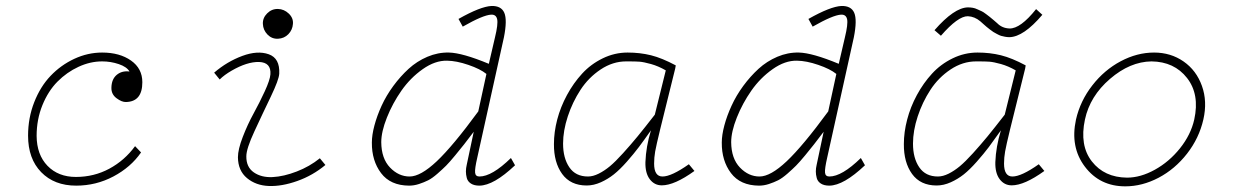

<svg xmlns="http://www.w3.org/2000/svg" viewBox="-20 -623 4237 658"><path d="M463.4 -100.6Q428.2 -49.8 368.7 -18.3Q309.1 13.2 241.2 13.2Q166 13.2 121.1 -33Q76.2 -79.1 76.2 -158.2Q76.2 -218.8 97.2 -272.5Q118.2 -326.2 153.3 -363Q188.5 -399.9 234.6 -421.4Q280.8 -442.9 330.1 -442.9Q390.1 -442.9 429 -415.5Q467.8 -388.2 467.8 -341.3Q467.8 -274.4 411.6 -273.4Q397.5 -272.9 379.4 -286.4Q361.3 -299.8 361.8 -322.3Q362.3 -351.6 380.1 -366.5Q397.9 -381.3 423.8 -377.9Q414.6 -394 387 -403.3Q359.4 -412.6 330.1 -412.6Q289.1 -412.6 249 -394Q209 -375.5 177 -343.3Q145 -311 125.2 -262.2Q105.5 -213.4 105.5 -157.2Q106 -92.8 142.8 -54.7Q179.7 -16.6 240.2 -16.6Q302.2 -16.6 354.7 -44.9Q407.2 -73.2 442.9 -122.1Z M932.6 -490.2Q911.6 -489.3 896.7 -504.6Q881.8 -520 880.9 -541Q879.9 -561.5 895.5 -577.1Q911.1 -592.8 932.6 -592.3Q953.6 -591.8 969.7 -576.4Q985.8 -561 983.9 -541Q982.4 -520.5 968.3 -505.9Q954.1 -491.2 932.6 -490.2ZM713.9 -374Q758.3 -412.1 810.5 -431.4Q862.8 -450.7 901.1 -437Q939.5 -423.3 937 -370.6Q936 -350.1 908 -291.7Q879.9 -233.4 852.1 -173.3Q824.2 -113.3 824.2 -87.4Q823.7 -50.3 849.9 -32.2Q876 -14.2 914.3 -16.1Q952.6 -18.1 996.8 -35.2Q1041 -52.2 1076.2 -80.6L1095.2 -57.6Q1051.8 -21.5 998.8 -2.7Q945.8 16.1 901.4 14.4Q856.9 12.7 826.4 -12.7Q795.9 -38.1 795.4 -84Q795.4 -110.8 812 -153.8Q828.6 -196.8 849.1 -234.1Q869.6 -271.5 887.5 -310.3Q905.3 -349.1 906.7 -368.2Q909.7 -409.2 867.7 -410.6Q827.1 -411.6 773.9 -380.9Q748.5 -366.2 732.9 -350.6Z M1731 -81.5 1745.1 -56.6Q1671.9 12.7 1623 13.2Q1605 13.2 1594 6.1Q1583 -1 1579.8 -12.7Q1576.7 -24.4 1576.7 -35.4Q1576.7 -46.4 1579.6 -58.6L1603.5 -171.4Q1581.5 -142.6 1570.6 -128.4Q1559.6 -114.3 1540 -90.6Q1520.5 -66.9 1508.8 -55.2Q1497.1 -43.5 1479.2 -27.8Q1461.4 -12.2 1447.3 -5.1Q1433.1 2 1416 7.6Q1398.9 13.2 1381.8 13.2Q1317.9 12.7 1285.9 -29.8Q1253.9 -72.3 1254.4 -134.3Q1254.4 -160.2 1263.2 -193.1Q1272 -226.1 1287.8 -260.7Q1303.7 -295.4 1327.9 -328.4Q1352.1 -361.3 1380.4 -387.2Q1408.7 -413.1 1444.8 -428.5Q1481 -443.8 1518.6 -442.9Q1564.5 -441.9 1655.3 -404.3L1676.3 -494.6Q1687.5 -540.5 1683.8 -557.1Q1680.2 -573.7 1663.1 -572.8Q1635.3 -571.3 1565.9 -531.7L1551.3 -558.1Q1626.5 -600.6 1664.1 -602.5Q1697.8 -603.5 1708.3 -579.1Q1718.8 -554.7 1707 -495.1L1615.7 -83Q1606.9 -44.9 1608.2 -31.5Q1609.4 -18.1 1623 -18.1Q1666 -18.1 1731 -81.5ZM1647 -369.6Q1626 -386.7 1585.2 -400.6Q1544.4 -414.6 1512.2 -415Q1471.2 -416 1428.7 -386Q1386.2 -356 1355.7 -312.3Q1325.2 -268.6 1305.9 -220Q1286.6 -171.4 1286.6 -135.7Q1287.1 -79.6 1316.7 -48.8Q1346.2 -18.1 1383.8 -18.1Q1421.4 -18.1 1476.8 -70.3Q1532.2 -122.6 1619.1 -241.2Z M2242.2 -178.7Q2229 -124.5 2225.3 -103.8Q2221.7 -83 2221.7 -62.5Q2221.7 -18.1 2250.5 -18.1Q2281.2 -18.1 2340.8 -60.1L2359.9 -37.1Q2291.5 12.2 2248 12.2Q2222.7 12.2 2206.8 -8.8Q2190.9 -29.8 2191.9 -67.4Q2193.8 -120.6 2210.9 -176.3Q2186.5 -141.6 2169.4 -118.9Q2152.3 -96.2 2128.2 -68.8Q2104 -41.5 2083.7 -25.4Q2063.5 -9.3 2039.1 1.7Q2014.6 12.7 1990.7 12.7Q1935.1 12.7 1906.5 -26.9Q1877.9 -66.4 1878.4 -129.4Q1878.4 -169.9 1889.6 -213.1Q1900.9 -256.3 1923.1 -297.4Q1945.3 -338.4 1975.1 -370.8Q2004.9 -403.3 2045.7 -423.1Q2086.4 -442.9 2130.9 -442.9Q2173.3 -442.9 2210.9 -433.6Q2248.5 -424.3 2295.9 -398.9L2293.9 -387.7ZM2261.7 -381.8Q2236.3 -396.5 2210.9 -403.6Q2185.5 -410.6 2171.6 -411.6Q2157.7 -412.6 2133.3 -412.6Q2128.4 -412.6 2126 -412.6Q2080.1 -412.6 2038.6 -385Q1997.1 -357.4 1969.5 -315.2Q1941.9 -272.9 1925.8 -223.9Q1909.7 -174.8 1909.7 -130.9Q1909.7 -81.1 1931.2 -49.6Q1952.6 -18.1 1995.1 -18.1Q2012.2 -18.1 2031.7 -27.8Q2051.3 -37.6 2070.1 -53.2Q2088.9 -68.8 2115.2 -97.9Q2141.6 -127 2165 -155.5Q2188.5 -184.1 2224.1 -230Z M2930.2 -81.5 2944.3 -56.6Q2871.1 12.7 2822.3 13.2Q2804.2 13.2 2793.2 6.1Q2782.2 -1 2779.1 -12.7Q2775.9 -24.4 2775.9 -35.4Q2775.9 -46.4 2778.8 -58.6L2802.7 -171.4Q2780.8 -142.6 2769.8 -128.4Q2758.8 -114.3 2739.3 -90.6Q2719.7 -66.9 2708 -55.2Q2696.3 -43.5 2678.5 -27.8Q2660.6 -12.2 2646.5 -5.1Q2632.3 2 2615.2 7.6Q2598.1 13.2 2581.1 13.2Q2517.1 12.7 2485.1 -29.8Q2453.1 -72.3 2453.6 -134.3Q2453.6 -160.2 2462.4 -193.1Q2471.2 -226.1 2487.1 -260.7Q2502.9 -295.4 2527.1 -328.4Q2551.3 -361.3 2579.6 -387.2Q2607.9 -413.1 2644 -428.5Q2680.2 -443.8 2717.8 -442.9Q2763.7 -441.9 2854.5 -404.3L2875.5 -494.6Q2886.7 -540.5 2883.1 -557.1Q2879.4 -573.7 2862.3 -572.8Q2834.5 -571.3 2765.1 -531.7L2750.5 -558.1Q2825.7 -600.6 2863.3 -602.5Q2897 -603.5 2907.5 -579.1Q2918 -554.7 2906.2 -495.1L2814.9 -83Q2806.2 -44.9 2807.4 -31.5Q2808.6 -18.1 2822.3 -18.1Q2865.2 -18.1 2930.2 -81.5ZM2846.2 -369.6Q2825.2 -386.7 2784.4 -400.6Q2743.7 -414.6 2711.4 -415Q2670.4 -416 2627.9 -386Q2585.4 -356 2554.9 -312.3Q2524.4 -268.6 2505.1 -220Q2485.8 -171.4 2485.8 -135.7Q2486.3 -79.6 2515.9 -48.8Q2545.4 -18.1 2583 -18.1Q2620.6 -18.1 2676 -70.3Q2731.4 -122.6 2818.4 -241.2Z M3439.5 -525.4Q3477.1 -524.4 3530.8 -591.8L3552.2 -572.3Q3487.8 -496.6 3439.5 -495.6Q3431.6 -495.6 3424.1 -497.1Q3416.5 -498.5 3410.6 -500.2Q3404.8 -502 3396.5 -506.6Q3388.2 -511.2 3384.3 -513.4Q3380.4 -515.6 3371.8 -522.5Q3363.3 -529.3 3361.1 -531Q3358.9 -532.7 3349.9 -540.8Q3340.8 -548.8 3339.8 -549.8Q3320.3 -566.4 3296.9 -567.4Q3263.2 -567.9 3204.6 -500.5L3182.6 -519.5Q3250 -596.7 3296.9 -597.7Q3305.2 -597.7 3313.2 -596.4Q3321.3 -595.2 3330.3 -590.8Q3339.4 -586.4 3344.2 -584.5Q3349.1 -582.5 3359.4 -574.7Q3369.6 -566.9 3371.6 -565.4Q3373.5 -564 3385.7 -553.7L3397.5 -543.5Q3414.1 -526.4 3439.5 -525.4ZM3441.4 -178.7Q3428.2 -124.5 3424.6 -103.8Q3420.9 -83 3420.9 -62.5Q3420.9 -18.1 3449.7 -18.1Q3480.5 -18.1 3540 -60.1L3559.1 -37.1Q3490.7 12.2 3447.3 12.2Q3421.9 12.2 3406 -8.8Q3390.1 -29.8 3391.1 -67.4Q3393.1 -120.6 3410.2 -176.3Q3385.7 -141.6 3368.7 -118.9Q3351.6 -96.2 3327.4 -68.8Q3303.2 -41.5 3283 -25.4Q3262.7 -9.3 3238.3 1.7Q3213.9 12.7 3189.9 12.7Q3134.3 12.7 3105.7 -26.9Q3077.1 -66.4 3077.6 -129.4Q3077.6 -169.9 3088.9 -213.1Q3100.1 -256.3 3122.3 -297.4Q3144.5 -338.4 3174.3 -370.8Q3204.1 -403.3 3244.9 -423.1Q3285.6 -442.9 3330.1 -442.9Q3372.6 -442.9 3410.2 -433.6Q3447.8 -424.3 3495.1 -398.9L3493.2 -387.7ZM3460.9 -381.8Q3435.5 -396.5 3410.2 -403.6Q3384.8 -410.6 3370.8 -411.6Q3356.9 -412.6 3332.5 -412.6Q3327.6 -412.6 3325.2 -412.6Q3279.3 -412.6 3237.8 -385Q3196.3 -357.4 3168.7 -315.2Q3141.1 -272.9 3125 -223.9Q3108.9 -174.8 3108.9 -130.9Q3108.9 -81.1 3130.4 -49.6Q3151.9 -18.1 3194.3 -18.1Q3211.4 -18.1 3231 -27.8Q3250.5 -37.6 3269.3 -53.2Q3288.1 -68.8 3314.5 -97.9Q3340.8 -127 3364.3 -155.5Q3387.7 -184.1 3423.3 -230Z M3836.4 15.6Q3749 15.6 3698 -51.8Q3647 -119.1 3667.5 -213.4Q3682.1 -277.3 3723.4 -330.3Q3764.6 -383.3 3820.8 -413.1Q3877 -442.9 3935.1 -442.9Q3992.2 -442.9 4036.1 -412.4Q4080.1 -381.8 4099.1 -328.6Q4118.2 -275.4 4104 -213.4Q4089.4 -149.4 4048.1 -96.4Q4006.8 -43.5 3950.7 -13.9Q3894.5 15.6 3836.4 15.6ZM3842.3 -14.2Q3888.7 -14.2 3937.7 -41.3Q3986.8 -68.4 4023.9 -114.7Q4061 -161.1 4072.8 -213.4Q4091.8 -299.8 4048.1 -355.7Q4004.4 -411.6 3926.3 -412.6Q3852.5 -411.6 3783.9 -352.5Q3715.3 -293.5 3698.2 -213.4Q3679.2 -124.5 3721.9 -69.8Q3764.6 -15.1 3842.3 -14.2Z"/></svg>

Font: Compagnon Light Italic
Style: Regular
Weight: 400
Italic angle: -12°
Designer: Valentin Papon
Foundry: Velvetyne Type Foundry
Version: Version 1.000;PS 001.000;hotconv 1.0.88;makeotf.lib2.5.64775